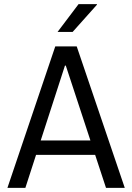

<svg xmlns="http://www.w3.org/2000/svg" viewBox="-20 -911 640 931"><path d="M16 0 248 -686H352L585 0H494L299 -593H295L103 0ZM122 -160V-230H475V-160ZM259 -756 361 -891H450V-888L332 -756Z"/></svg>

Font: Chivo Mono Medium Light
Style: Regular
Weight: 300
Monospace: yes
Version: Version 1.008